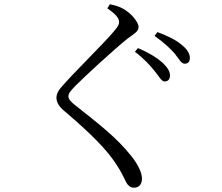

<svg xmlns="http://www.w3.org/2000/svg" viewBox="-20 -813 1040 898"><path d="M703 -481C724 -456 735 -432 749 -432C766 -432 775 -442 775 -460C775 -479 764 -497 740 -520C714 -543 676 -567 625 -588L611 -571C653 -539 682 -507 703 -481ZM796 -564C817 -538 827 -515 844 -515C859 -515 868 -524 868 -541C868 -563 856 -582 830 -603C806 -624 768 -644 716 -663L703 -645C748 -613 773 -589 796 -564ZM482 -774C523 -746 537 -727 537 -710C537 -698 531 -688 514 -668C468 -612 320 -468 270 -409C254 -392 244 -374 244 -356C244 -334 257 -313 283 -292C404 -189 476 -117 523 -46C551 -4 560 21 571 41C578 54 590 65 606 65C631 65 644 48 644 22C644 -7 623 -47 595 -82C524 -172 437 -237 334 -319C312 -336 300 -349 300 -362C300 -374 306 -385 335 -414C377 -456 509 -578 576 -632C611 -658 628 -666 628 -687C628 -711 591 -753 556 -772C537 -783 518 -788 494 -793Z"/></svg>

Font: Harano Aji Mincho TW
Style: Regular
Weight: 400
Foundry: Masamichi Hosoda
Version: HaranoAjiMinchoTW-Regular version 20230610;ttx 4.39.4